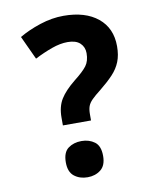

<svg xmlns="http://www.w3.org/2000/svg" viewBox="-83 -789 710 867"><g transform="rotate(-10 272.0 -355.5)"><path d="M179 -237V-273Q179 -323 200 -357Q221 -391 267 -428Q308 -460 324.5 -482Q341 -504 341 -540Q341 -568 322 -586Q303 -604 265 -604Q231 -604 192 -590Q153 -576 112 -555L62 -663Q104 -688 159 -706Q214 -724 267 -724Q367 -724 424.5 -677Q482 -630 482 -547Q482 -506 470 -476Q458 -446 434 -420.5Q410 -395 374 -366Q347 -345 332.5 -330.5Q318 -316 313 -301.5Q308 -287 308 -266V-237ZM163 -70Q163 -116 188 -134.5Q213 -153 249 -153Q284 -153 309 -134.5Q334 -116 334 -70Q334 -26 309 -6.5Q284 13 249 13Q213 13 188 -6.5Q163 -26 163 -70Z"/></g></svg>

Font: Noto Sans Gurmukhi UI
Style: Bold
Weight: 700
Designer: Jelle Bosma - Monotype Design Team
Foundry: Monotype Imaging Inc.
Version: Version 2.004; ttfautohint (v1.8.4.7-5d5b)